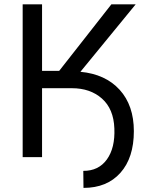

<svg xmlns="http://www.w3.org/2000/svg" viewBox="-20 -748 723 914"><path d="M87.9 0V-727.5H180.2V-410.6H261.7L510.3 -727.5H626L362.8 -406.2Q481.9 -395 549.6 -320.6Q617.2 -246.1 617.2 -123.5Q617.2 2.9 553.2 74.7Q489.3 146.5 377.4 146.5L376.5 65.4Q449.2 65.9 488.8 11Q528.3 -43.9 524.4 -136.7Q521 -229.5 465.3 -278.8Q409.7 -328.1 322.3 -328.1H180.2V0Z"/></svg>

Font: Inter
Style: Regular
Weight: 400
Designer: Rasmus Andersson
Foundry: rsms
Version: Version 4.001;git-9221beed3